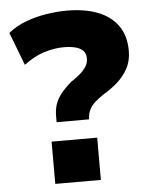

<svg xmlns="http://www.w3.org/2000/svg" viewBox="-52 -759 618 801"><g transform="rotate(-5 257.0 -358.0)"><path d="M175 -256V-281Q175 -309 182.5 -331Q190 -353 207 -374.5Q224 -396 251 -419Q271 -432 287.5 -446Q304 -460 314 -475.5Q324 -491 324 -510Q324 -531 312 -543Q300 -555 279 -560Q258 -565 231 -565Q193 -565 150.5 -552Q108 -539 64 -506L11 -644Q44 -671 86 -686.5Q128 -702 172.5 -709Q217 -716 257 -716Q332 -716 386.5 -695Q441 -674 471 -632Q501 -590 501 -526Q501 -484 483 -451.5Q465 -419 437 -395Q409 -371 381 -355Q357 -339 342.5 -325.5Q328 -312 321 -298Q314 -284 312 -269L311 -256ZM147 0V-177H338V0Z"/></g></svg>

Font: Nunito Sans 7pt SemiCondensed Black
Style: Regular
Weight: 900
Width: 4
Designer: Vernon Adams
Foundry: Vernon Adams
Version: Version 3.101;gftools[0.9.27]